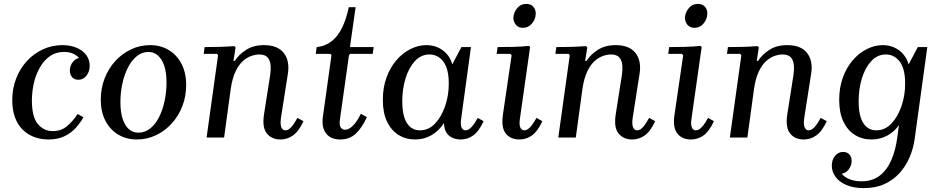

<svg xmlns="http://www.w3.org/2000/svg" viewBox="-20 -707 4834 987"><path d="M229 10Q189 10 155 -3Q121 -16 95.5 -41.5Q70 -67 56.5 -105Q43 -143 43 -192Q43 -252 63 -303.5Q83 -355 118.5 -393.5Q154 -432 201 -453.5Q248 -475 300 -475Q344 -475 376 -460.5Q408 -446 424.5 -422.5Q441 -399 441 -369Q441 -339 424.5 -318Q408 -297 383 -297Q362 -297 350.5 -310.5Q339 -324 339 -345Q339 -370 355.5 -390Q372 -410 398 -410Q419 -410 426 -397.5Q433 -385 433 -370L402 -363Q402 -387 390 -404Q378 -421 357.5 -430.5Q337 -440 309 -440Q268 -440 237.5 -419Q207 -398 186 -362Q165 -326 154.5 -281.5Q144 -237 144 -190Q144 -106 174.5 -69.5Q205 -33 251 -33Q294 -33 324.5 -58.5Q355 -84 379 -121L409 -104Q392 -74 368 -48Q344 -22 310 -6Q276 10 229 10Z M752 -475Q805 -475 847 -450Q889 -425 913 -379Q937 -333 937 -270Q937 -212 917.5 -161.5Q898 -111 863 -72.5Q828 -34 782 -12Q736 10 683 10Q630 10 588 -15Q546 -40 522 -86Q498 -132 498 -194Q498 -252 517.5 -303Q537 -354 572 -392.5Q607 -431 653 -453Q699 -475 752 -475ZM691 -25Q725 -25 752 -46.5Q779 -68 797.5 -104.5Q816 -141 826 -187.5Q836 -234 836 -283Q836 -334 824.5 -368.5Q813 -403 792 -421.5Q771 -440 743 -440Q710 -440 683 -418Q656 -396 637.5 -359.5Q619 -323 609 -277Q599 -231 599 -182Q599 -131 610.5 -96Q622 -61 642.5 -43Q663 -25 691 -25Z M1509 -101 1540 -84Q1516 -32 1486.5 -11Q1457 10 1422 10Q1377 10 1352 -20.5Q1327 -51 1337 -118L1369 -322Q1373 -347 1371 -371.5Q1369 -396 1356 -411.5Q1343 -427 1312 -427Q1294 -427 1272 -419.5Q1250 -412 1228.5 -393Q1207 -374 1190.5 -339Q1174 -304 1166 -249L1132 0H1042L1101 -423L1095 -430H1027L1032 -465Q1071 -465 1108 -466Q1145 -467 1185 -470L1191 -463L1180 -394H1187Q1208 -427 1245.5 -451Q1283 -475 1337 -475Q1407 -475 1438.5 -435Q1470 -395 1460 -329L1424 -99Q1420 -67 1426.5 -52Q1433 -37 1447 -37Q1463 -37 1478.5 -55Q1494 -73 1509 -101Z M1729 10Q1680 10 1656 -21.5Q1632 -53 1640 -108L1684 -423L1678 -430H1603L1608 -465Q1670 -471 1711 -521Q1752 -571 1773 -670H1808L1779 -465H1901L1896 -430H1780L1774 -423L1728 -97Q1723 -64 1731.5 -52Q1740 -40 1753 -40Q1774 -40 1795 -61.5Q1816 -83 1835 -122L1866 -105Q1841 -50 1809 -20Q1777 10 1729 10Z M1948 -194Q1948 -256 1966.5 -307.5Q1985 -359 2017 -396.5Q2049 -434 2089.5 -454.5Q2130 -475 2172 -475Q2202 -475 2228.5 -464Q2255 -453 2275.5 -431Q2296 -409 2305 -376L2352 -465H2401L2351 -99Q2346 -67 2352.5 -52Q2359 -37 2373 -37Q2389 -37 2405 -55Q2421 -73 2436 -101L2466 -84Q2442 -32 2413 -11Q2384 10 2348 10Q2311 10 2287.5 -10.5Q2264 -31 2262 -74Q2236 -34 2198 -12Q2160 10 2114 10Q2066 10 2028.5 -13.5Q1991 -37 1969.5 -82Q1948 -127 1948 -194ZM2048 -187Q2048 -111 2072 -74Q2096 -37 2139 -37Q2183 -37 2216 -71.5Q2249 -106 2268 -161Q2287 -216 2287 -277Q2287 -354 2259 -390.5Q2231 -427 2188 -427Q2144 -427 2112.5 -392.5Q2081 -358 2064.5 -303.5Q2048 -249 2048 -187Z M2738 -101 2768 -84Q2744 -32 2715 -11Q2686 10 2650 10Q2605 10 2580.5 -20Q2556 -50 2565 -115L2610 -423L2603 -430H2533L2538 -465Q2579 -465 2619 -466Q2659 -467 2699 -471L2705 -465L2653 -99Q2648 -67 2654.5 -52Q2661 -37 2675 -37Q2691 -37 2707 -55Q2723 -73 2738 -101ZM2668 -564Q2645 -564 2632 -579.5Q2619 -595 2619 -617Q2621 -644 2639 -665.5Q2657 -687 2686 -687Q2709 -687 2722 -672Q2735 -657 2734 -635Q2733 -608 2714.5 -586Q2696 -564 2668 -564Z M3317 -101 3348 -84Q3324 -32 3294.5 -11Q3265 10 3230 10Q3185 10 3160 -20.5Q3135 -51 3145 -118L3177 -322Q3181 -347 3179 -371.5Q3177 -396 3164 -411.5Q3151 -427 3120 -427Q3102 -427 3080 -419.5Q3058 -412 3036.5 -393Q3015 -374 2998.5 -339Q2982 -304 2974 -249L2940 0H2850L2909 -423L2903 -430H2835L2840 -465Q2879 -465 2916 -466Q2953 -467 2993 -470L2999 -463L2988 -394H2995Q3016 -427 3053.5 -451Q3091 -475 3145 -475Q3215 -475 3246.5 -435Q3278 -395 3268 -329L3232 -99Q3228 -67 3234.5 -52Q3241 -37 3255 -37Q3271 -37 3286.5 -55Q3302 -73 3317 -101Z M3620 -101 3650 -84Q3626 -32 3597 -11Q3568 10 3532 10Q3487 10 3462.5 -20Q3438 -50 3447 -115L3492 -423L3485 -430H3415L3420 -465Q3461 -465 3501 -466Q3541 -467 3581 -471L3587 -465L3535 -99Q3530 -67 3536.5 -52Q3543 -37 3557 -37Q3573 -37 3589 -55Q3605 -73 3620 -101ZM3550 -564Q3527 -564 3514 -579.5Q3501 -595 3501 -617Q3503 -644 3521 -665.5Q3539 -687 3568 -687Q3591 -687 3604 -672Q3617 -657 3616 -635Q3615 -608 3596.5 -586Q3578 -564 3550 -564Z M4199 -101 4230 -84Q4206 -32 4176.5 -11Q4147 10 4112 10Q4067 10 4042 -20.5Q4017 -51 4027 -118L4059 -322Q4063 -347 4061 -371.5Q4059 -396 4046 -411.5Q4033 -427 4002 -427Q3984 -427 3962 -419.5Q3940 -412 3918.5 -393Q3897 -374 3880.5 -339Q3864 -304 3856 -249L3822 0H3732L3791 -423L3785 -430H3717L3722 -465Q3761 -465 3798 -466Q3835 -467 3875 -470L3881 -463L3870 -394H3877Q3898 -427 3935.5 -451Q3973 -475 4027 -475Q4097 -475 4128.5 -435Q4160 -395 4150 -329L4114 -99Q4110 -67 4116.5 -52Q4123 -37 4137 -37Q4153 -37 4168.5 -55Q4184 -73 4199 -101Z M4256 145Q4256 115 4272.5 94.5Q4289 74 4314 74Q4334 74 4346 86.5Q4358 99 4358 120Q4358 143 4344 162.5Q4330 182 4307 186Q4321 204 4347.5 214.5Q4374 225 4408 225Q4464 225 4501.5 196.5Q4539 168 4561.5 117Q4584 66 4593 -3L4601 -64Q4579 -31 4542 -10.5Q4505 10 4460 10Q4412 10 4374.5 -13.5Q4337 -37 4315.5 -82Q4294 -127 4294 -194Q4294 -256 4312.5 -307.5Q4331 -359 4363 -396.5Q4395 -434 4435.5 -454.5Q4476 -475 4518 -475Q4548 -475 4574.5 -464Q4601 -453 4621 -431Q4641 -409 4651 -376L4698 -465H4747L4682 7Q4675 57 4655.5 102.5Q4636 148 4603.5 183.5Q4571 219 4526 239.5Q4481 260 4421 260Q4369 260 4332 244.5Q4295 229 4275.5 202.5Q4256 176 4256 145ZM4394 -187Q4394 -111 4418 -74Q4442 -37 4485 -37Q4529 -37 4562 -71.5Q4595 -106 4614 -161Q4633 -216 4633 -277Q4633 -354 4605 -390.5Q4577 -427 4534 -427Q4490 -427 4458.5 -392.5Q4427 -358 4410.5 -303.5Q4394 -249 4394 -187Z"/></svg>

Font: Brygada 1918 Medium
Style: Italic
Weight: 500
Italic angle: -8°
Designer: Mateusz Machalski | Borys Kosmynka | Przemek Hoffer
Foundry: NIEPODLEGLA 2018
Version: Version 3.006